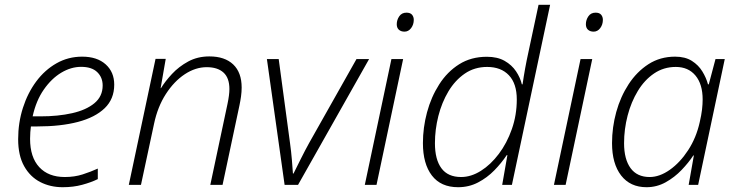

<svg xmlns="http://www.w3.org/2000/svg" viewBox="-20 -780 3107 810"><path d="M244.6 9.8Q191.9 9.8 149.4 -12.2Q106.9 -34.2 81.8 -79.1Q56.6 -124 56.6 -192.9Q56.6 -262.2 76.7 -325Q96.7 -387.7 132.8 -436.3Q168.9 -484.9 218.3 -512.9Q267.6 -541 326.7 -541Q389.6 -541 425.8 -508.5Q461.9 -476.1 461.9 -422.9Q461.9 -362.3 421.6 -323.5Q381.3 -284.7 308.6 -265.6Q235.8 -246.6 137.7 -246.6H110.4Q108.9 -236.8 107.9 -222.4Q106.9 -208 106.9 -194.3Q106.9 -116.7 145.5 -75Q184.1 -33.2 253.4 -33.2Q294.4 -33.2 328.6 -44.2Q362.8 -55.2 392.6 -68.8V-24.4Q364.7 -10.7 327.1 -0.5Q289.6 9.8 244.6 9.8ZM117.7 -289.1H150.4Q225.1 -289.1 284.4 -302.5Q343.8 -315.9 378.4 -344.7Q413.1 -373.5 413.1 -419.4Q413.1 -453.6 390.1 -475.8Q367.2 -498 322.3 -498Q279.8 -498 238.5 -473.4Q197.3 -448.7 164.8 -402.1Q132.3 -355.5 117.7 -289.1Z M523.4 0 636.2 -531.7H679.2L657.7 -408.2H659.2Q676.8 -437 705.6 -468Q734.4 -499 773.9 -520.5Q813.5 -542 863.3 -542Q928.2 -542 963.9 -508.1Q999.5 -474.1 999.5 -410.6Q999.5 -392.6 996.8 -373Q994.1 -353.5 990.2 -335.4L918.9 0H867.2L939.9 -342.3Q947.8 -380.4 947.8 -404.3Q947.8 -451.2 922.9 -473.9Q897.9 -496.6 852.1 -496.6Q804.7 -496.6 759.5 -466.8Q714.4 -437 679.7 -383.3Q645 -329.6 629.9 -257.8L574.7 0Z M1180.7 0 1106 -530.8H1155.8L1203.6 -175.8Q1208.5 -140.6 1211.4 -105.7Q1214.4 -70.8 1215.8 -47.9H1218.3Q1232.4 -76.2 1249.5 -110.6Q1266.6 -145 1284.2 -176.8L1483.9 -530.8H1537.1L1237.3 0Z M1686.5 -646.5Q1671.9 -646.5 1662.8 -654.5Q1653.8 -662.6 1653.8 -677.7Q1653.8 -695.8 1664.3 -711.2Q1674.8 -726.6 1694.8 -726.6Q1710.9 -726.6 1718.3 -717.8Q1725.6 -709 1725.6 -696.3Q1725.6 -676.3 1714.4 -661.4Q1703.1 -646.5 1686.5 -646.5ZM1519 0 1631.3 -530.8H1680.7L1568.4 0Z M1912.6 9.8Q1839.8 9.8 1802 -39.6Q1764.2 -88.9 1764.2 -176.3Q1764.2 -241.7 1781.5 -306.2Q1798.8 -370.6 1832.8 -423.8Q1866.7 -477.1 1917 -508.8Q1967.3 -540.5 2033.7 -540.5Q2078.6 -540.5 2108.9 -523.2Q2139.2 -505.9 2157 -479.2Q2174.8 -452.6 2181.6 -424.3H2184.6Q2194.3 -492.2 2209 -558.6L2252 -759.8H2300.8L2139.6 0H2098.6L2120.6 -125.5H2117.7Q2095.7 -92.3 2065.4 -61.3Q2035.2 -30.3 1996.8 -10.3Q1958.5 9.8 1912.6 9.8ZM1925.3 -33.2Q1967.3 -33.2 2008.8 -59.3Q2050.3 -85.4 2084.5 -130.9Q2118.7 -176.3 2139.4 -235.4Q2160.2 -294.4 2160.2 -360.4Q2160.2 -427.2 2127 -462.4Q2093.8 -497.6 2035.2 -497.6Q1981.9 -497.6 1940.9 -469.5Q1899.9 -441.4 1871.8 -394.5Q1843.8 -347.7 1829.3 -290.5Q1814.9 -233.4 1814.9 -175.8Q1814.9 -106.9 1842.3 -70.1Q1869.6 -33.2 1925.3 -33.2Z M2484.4 -646.5Q2469.7 -646.5 2460.7 -654.5Q2451.7 -662.6 2451.7 -677.7Q2451.7 -695.8 2462.2 -711.2Q2472.7 -726.6 2492.7 -726.6Q2508.8 -726.6 2516.1 -717.8Q2523.4 -709 2523.4 -696.3Q2523.4 -676.3 2512.2 -661.4Q2501 -646.5 2484.4 -646.5ZM2316.9 0 2429.2 -530.8H2478.5L2366.2 0Z M2707.5 9.8Q2638.7 9.8 2600.3 -39.8Q2562 -89.4 2562 -176.3Q2562 -242.7 2579.8 -307.4Q2597.7 -372.1 2632.1 -424.8Q2666.5 -477.5 2715.8 -509.3Q2765.1 -541 2828.1 -541Q2870.6 -541 2898.7 -523.2Q2926.8 -505.4 2943.1 -478.5Q2959.5 -451.7 2966.8 -424.3H2970.2L2998.5 -530.8H3037.6L2925.3 0H2885.3L2907.2 -124H2904.8Q2885.3 -94.2 2855.7 -63.2Q2826.2 -32.2 2788.6 -11.2Q2751 9.8 2707.5 9.8ZM2720.7 -33.2Q2762.7 -33.2 2805.9 -63.7Q2849.1 -94.2 2883.3 -146.7Q2917.5 -199.2 2932.1 -265.1Q2939 -294.9 2941.7 -317.9Q2944.3 -340.8 2944.3 -360.4Q2944.3 -424.8 2914.1 -461.2Q2883.8 -497.6 2831.1 -497.6Q2779.8 -497.6 2739.3 -470Q2698.7 -442.4 2670.7 -396Q2642.6 -349.6 2627.7 -292.2Q2612.8 -234.9 2612.8 -175.8Q2612.8 -108.4 2640.1 -70.8Q2667.5 -33.2 2720.7 -33.2Z"/></svg>

Font: Open Sans Light
Style: Italic
Weight: 300
Italic angle: -12°
Designer: Monotype Design Team
Foundry: Monotype Imaging Inc.
Version: Version 3.003; ttfautohint (v1.8.4)